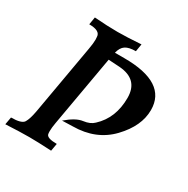

<svg xmlns="http://www.w3.org/2000/svg" viewBox="-172 -832 948 970"><g transform="rotate(30 301.5 -346.5)"><path d="M252.9 0Q169.9 -4.4 123.5 -4.4Q69.3 -4.4 -14.2 0L-6.3 -43.9Q54.7 -43.9 67.6 -65.2Q80.6 -86.4 89.4 -134.8L160.6 -541Q167 -576.2 167 -597.7Q167 -606.4 166 -612.8Q166 -649.4 100.6 -649.4L107.9 -693.4Q184.6 -687.5 243.7 -687.5Q295.4 -687.5 379.9 -693.4L372.6 -649.4Q332.5 -649.4 312.5 -636Q292.5 -622.6 284.7 -589.8H339.8Q587.4 -589.8 587.4 -429.7Q587.4 -336.4 504.2 -249.3Q420.9 -162.1 286.1 -161.1L224.6 -159.2Q278.8 -205.6 318.1 -210.4Q357.4 -215.3 378.4 -236.3Q454.1 -306.2 454.1 -423.8Q454.1 -531.7 339.4 -539.6L274.9 -543.5L202.6 -131.8Q197.3 -102.1 197.3 -82.5Q197.3 -72.3 198.7 -64.9Q203.1 -43.9 260.7 -43.9Z"/></g></svg>

Font: Kelvinch
Style: Bold Italic
Weight: 700
Italic angle: -10°
Designer: Paul James Miller
Foundry: High-Logic / Made with FontCreator
Version: Version 3.30 September 23, 2016